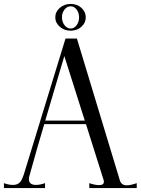

<svg xmlns="http://www.w3.org/2000/svg" viewBox="-40 -956 715 976"><path d="M605 -14Q624 -14 655 -25V0H414V-25Q443 -15 464 -15Q488 -15 488 -32Q488 -37 487 -40L397 -325H185Q149 -205 116 -85L109 -60Q107 -54 107 -45Q107 -16 143 -16Q163 -16 189 -25V0H-20V-25Q4 -16 26 -16Q56 -16 69 -40Q76 -54 81 -69L293 -760H351L569 -40Q576 -14 605 -14ZM190 -343H391L287 -671ZM241 -868Q241 -896 264 -916Q287 -936 319 -936Q352 -936 374 -916Q396 -896 396 -868Q396 -840 374 -820Q352 -800 319 -800Q287 -800 264 -820Q241 -840 241 -868ZM362 -868Q362 -891 349.5 -907.5Q337 -924 319 -924Q301 -924 288 -907.5Q275 -891 275 -868Q275 -845 288 -828Q301 -811 319 -811Q337 -811 349.5 -828Q362 -845 362 -868Z"/></svg>

Font: Viaoda Libre
Style: Regular
Weight: 400
Designer: Gydient
Version: Version 2.000